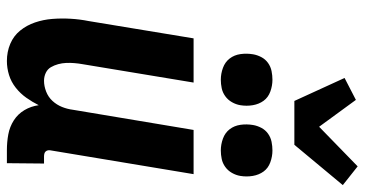

<svg xmlns="http://www.w3.org/2000/svg" viewBox="-264 -760 1032 543"><g transform="rotate(90 251.5 -488.0)"><path d="M152 8Q126 8 103.5 -1.5Q81 -11 66 -29.5Q51 -48 43 -71.5Q35 -95 33 -120.5Q31 -146 32.5 -172Q34 -198 39 -223L88 -520H213L161 -206Q159 -195 158 -183Q157 -171 157.5 -159.5Q158 -148 161 -137Q164 -126 169.5 -116.5Q175 -107 185.5 -102Q196 -97 208 -97Q223 -97 238.5 -103Q254 -109 265 -121Q276 -133 282 -148Q288 -163 290 -179L347 -520H472L405 -117Q404 -113 404.5 -109Q405 -105 407.5 -102Q410 -99 414 -98Q418 -97 422 -97H442L441 8H404Q381 8 359.5 4Q338 0 320 -11.5Q302 -23 291 -41.5Q280 -60 277 -82Q268 -64 256 -47Q244 -30 227.5 -17Q211 -4 191.5 2Q172 8 152 8ZM405 -597Q388 -597 371.5 -603Q355 -609 345 -622Q335 -635 332.5 -652.5Q330 -670 333 -688Q335 -700 341 -711.5Q347 -723 357.5 -730.5Q368 -738 380.5 -740.5Q393 -743 405 -743Q422 -743 438.5 -737Q455 -731 464.5 -718Q474 -705 477 -687.5Q480 -670 477 -652Q475 -640 468.5 -628.5Q462 -617 451.5 -609.5Q441 -602 429 -599.5Q417 -597 405 -597ZM205 -597Q188 -597 171.5 -603Q155 -609 145 -622Q135 -635 132.5 -652.5Q130 -670 133 -688Q135 -700 141 -711.5Q147 -723 157.5 -730.5Q168 -738 180.5 -740.5Q193 -743 205 -743Q222 -743 238.5 -737Q255 -731 264.5 -718Q274 -705 277 -687.5Q280 -670 277 -652Q275 -640 268.5 -628.5Q262 -617 251.5 -609.5Q241 -602 229 -599.5Q217 -597 205 -597ZM265 -805 200 -947 262 -979 338 -875 450 -984 503 -942 389 -805Z"/></g></svg>

Font: Iosevka Extrabold
Style: Italic
Weight: 800
Italic angle: -9°
Monospace: yes
Designer: Belleve Invis
Foundry: Belleve Invis
Version: Version 32.5.0; ttfautohint (v1.8.4)